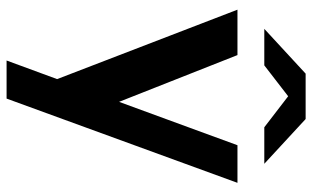

<svg xmlns="http://www.w3.org/2000/svg" viewBox="-208 -576 976 601"><g transform="rotate(90 280.5 -275.0)"><path d="M492.2 -613.8H377.9L280.8 -688.5L184.1 -613.8H69.8L210 -743.2H352.1ZM551.8 -529.8 288.1 192.9H168.9L227.1 34.7L9.8 -529.8H151.9L298.3 -159.2L434.1 -529.8Z"/></g></svg>

Font: Aurulent Sans
Style: Bold
Weight: 700
Version: Version 2007.05.04